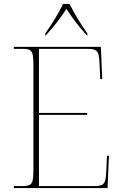

<svg xmlns="http://www.w3.org/2000/svg" viewBox="-20 -951 625 971"><path d="M209 -782V-771H211C256 -821 284 -857 316 -906C348 -857 375 -821 420 -771H422V-782C393 -822 353 -886 332 -931H299C278 -886 238 -822 209 -782ZM50 0H524L531 -163H521L517 -79C514 -24 508 -10 456 -10H177V-370H421V-380H177V-704H422C474 -704 480 -690 483 -635L487 -551H497L490 -714H50V-704H93C143 -704 149 -693 149 -616V-98C149 -21 143 -10 93 -10H50Z"/></svg>

Font: Noto Serif Display Thin
Style: Regular
Weight: 100
Designer: Monotype Design Team
Foundry: Monotype Imaging Inc.
Version: Version 2.009